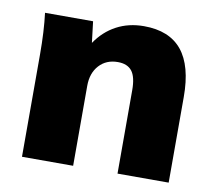

<svg xmlns="http://www.w3.org/2000/svg" viewBox="-64 -595 752 669"><g transform="rotate(10 312.0 -261.0)"><path d="M573 -303V0H392V-295Q392 -342 376 -362.5Q360 -383 326 -383Q285 -383 260 -355.5Q235 -328 235 -283V0H54V-362Q54 -444 46 -508H216L225 -433Q254 -476 297 -499Q340 -522 394 -522Q484 -522 528.5 -467.5Q573 -413 573 -303Z"/></g></svg>

Font: Muli Black
Style: Regular
Weight: 900
Designer: Vernon Adams
Foundry: Vernon Adams
Version: Version 2.001